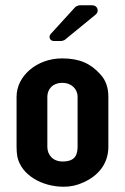

<svg xmlns="http://www.w3.org/2000/svg" viewBox="-20 -704 474 730"><path d="M43 -336V-146C43 -132 44 -120 46 -108C61 -38 140 6 222 6C248 6 272 1 296 -10C353 -35 392 -81 392 -146V-336C392 -371 382 -400 361 -422C325 -462 283 -482 216 -482C121 -482 43 -416 43 -336ZM218 -389C251 -389 275 -366 275 -336V-148C275 -118 268 -90 218 -90C182 -90 160 -114 160 -146V-336C160 -363 178 -389 218 -389ZM185 -548H213C216 -548 225 -551 227 -553L343 -648C359 -660 351 -684 331 -684H283C279 -684 269 -680 266 -677L173 -575C163 -564 170 -548 185 -548Z"/></svg>

Font: DIN Rundschrift
Style: Breit
Weight: 400
Width: 7
Version: Version 1.027